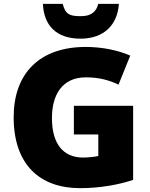

<svg xmlns="http://www.w3.org/2000/svg" viewBox="-20 -968 780 998"><path d="M598 -948H491C477 -896 442 -884 399 -884C344 -884 320 -892 306 -948H203C208 -836 272 -767 399 -767C520 -767 591 -839 598 -948ZM364 -418V-269H491V-157C474 -153 435 -149 412 -149C308 -149 250 -221 250 -354C250 -470 299 -566 427 -566C490 -566 545 -553 596 -528L657 -679C598 -705 515 -724 426 -724C182 -724 51 -583 51 -359C51 -109 190 10 396 10C500 10 598 -8 672 -33V-418Z"/></svg>

Font: Noto Sans Myanmar UI Black
Style: Regular
Weight: 900
Designer: Monotype Design Team
Foundry: Monotype Imaging Inc.
Version: Version 2.103